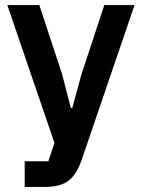

<svg xmlns="http://www.w3.org/2000/svg" viewBox="-20 -542 564 762"><path d="M394 -522H514L304 93Q294 121 281.5 141.5Q269 162 252 175Q235 188 211 194Q187 200 155 200H78V98H172L196 25L9 -522H136L227 -246L261 -114H267L303 -246Z"/></svg>

Font: IBM Plex Sans KR SemiBold
Style: Regular
Weight: 600
Designer: Mike Abbink; Paul van der Laan; Pieter van Rosmalen; Wujin Sim; Chorong Kim; Dohee Lee;
Foundry: Sandoll Inc.
Version: Version 1.000